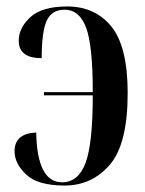

<svg xmlns="http://www.w3.org/2000/svg" viewBox="-20 -566 449 594"><path d="M180 8Q264 8 319.5 -56Q375 -120 375 -278Q375 -422 324.5 -484Q274 -546 188 -546Q110 -546 74 -513Q38 -480 38 -440Q38 -386 109 -386Q109 -468 124.5 -502Q140 -536 180 -536Q225 -536 246 -481.5Q267 -427 267 -281H116V-271H267Q267 -121 244.5 -61.5Q222 -2 172 -2Q95 -2 92 -156Q25 -153 25 -98Q25 -60 61 -26Q97 8 180 8Z"/></svg>

Font: Noto Serif Display Condensed Semi
Style: Regular
Weight: 600
Width: 3
Designer: Monotype Design Team
Foundry: Monotype Imaging Inc.
Version: Version 1.900